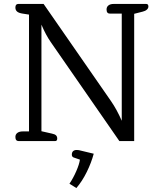

<svg xmlns="http://www.w3.org/2000/svg" viewBox="-20 -715 828 973"><path d="M58 -21Q58 -34 68 -41.5Q78 -49 95 -49H127V-641L95 -646Q75 -649 66.5 -656.5Q58 -664 58 -677Q58 -695 73 -695H201L543 -202Q572 -160 597 -103V-646H537Q520 -646 520 -667Q520 -680 529.5 -687.5Q539 -695 556 -695H721Q732 -695 732 -682Q732 -673 724 -666Q716 -659 703 -656L660 -645V0H585L237 -502Q212 -538 190 -590V-50L243 -38Q258 -35 264 -29Q270 -23 270 -13Q270 0 259 0H75Q58 0 58 -21ZM332 216Q351 188 366.5 152.5Q382 117 385 94L356 84Q344 81 344 69Q344 57 350.5 51Q357 45 369 45Q376 45 380 46L455 64Q443 109 420 156Q397 203 367 238Z"/></svg>

Font: Maitree
Style: Regular
Weight: 400
Designer: CadsonDemak Team
Foundry: CadsonDemak
Version: Version 1.000